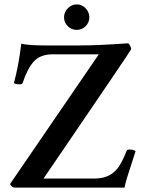

<svg xmlns="http://www.w3.org/2000/svg" viewBox="-20 -848 661 868"><path d="M286.6 -729.5Q269.5 -746.1 269.5 -769.5Q269.5 -793 286.6 -810.5Q303.7 -828.1 327.1 -828.1Q350.6 -828.1 367.2 -810.5Q383.8 -793 383.8 -769.5Q383.8 -746.1 367.2 -729.5Q350.6 -712.9 327.1 -712.9Q303.7 -712.9 286.6 -729.5ZM218.8 -602.5Q161.1 -602.5 131.8 -568.8Q102.5 -535.2 82 -471.7Q79.1 -466.8 69.3 -466.8Q48.8 -466.8 43 -472.7Q64.5 -551.8 76.2 -650.4Q111.3 -642.6 180.7 -642.6H343.8Q422.9 -642.6 559.6 -652.3Q562.5 -651.4 567.9 -641.6Q573.2 -631.8 573.2 -626Q572.3 -622.1 473.1 -476.1Q374 -330.1 275.4 -185.5L176.8 -41H409.2Q466.8 -41 502 -76.2Q528.3 -102.5 552.7 -167Q554.7 -171.9 566.4 -171.9Q585 -171.9 592.8 -164.1Q585.9 -141.6 574.2 -106.4Q562.5 -71.3 554.7 -45.9Q546.9 -20.5 543 0H47.9Q39.1 0 31.7 -6.8Q24.4 -13.7 26.4 -17.6L426.8 -602.5Z"/></svg>

Font: Crimson
Style: Semibold
Weight: 600
Version: Version 0.8